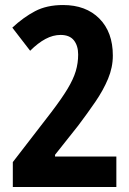

<svg xmlns="http://www.w3.org/2000/svg" viewBox="-20 -744 513 764"><path d="M31 -99 183 -296Q225 -351 248.5 -390Q272 -429 281.5 -461Q291 -493 291 -527Q291 -562 274 -583.5Q257 -605 221 -605Q191 -605 161 -589Q131 -573 100 -542L29 -634Q73 -675 119.5 -699.5Q166 -724 231 -724Q322 -724 375.5 -670Q429 -616 429 -523Q429 -476 410 -430.5Q391 -385 359.5 -339Q328 -293 291 -244L199 -128V-121H443V0H31Z"/></svg>

Font: Noto Sans Gurmukhi Condensed
Style: Bold
Weight: 700
Width: 3
Designer: Jelle Bosma - Monotype Design Team
Foundry: Monotype Imaging Inc.
Version: Version 2.004; ttfautohint (v1.8.4.7-5d5b)